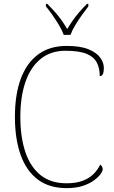

<svg xmlns="http://www.w3.org/2000/svg" viewBox="-20 -961 590 991"><path d="M324 10Q234 10 175 -34.5Q116 -79 86.5 -161.5Q57 -244 57 -358Q57 -473 87.5 -555Q118 -637 177.5 -680.5Q237 -724 324 -724Q394 -724 436 -707Q478 -690 497 -664Q516 -638 516 -610Q516 -590 511 -579Q506 -568 495 -568Q495 -609 479.5 -638.5Q464 -668 426 -683.5Q388 -699 318 -699Q242 -699 190 -657Q138 -615 111.5 -538.5Q85 -462 85 -358Q85 -253 111 -176Q137 -99 189.5 -57Q242 -15 323 -15Q373 -15 407 -28Q441 -41 463 -63Q485 -85 497 -111Q504 -107 507 -100.5Q510 -94 510 -86Q510 -78 499 -62.5Q488 -47 465 -30Q442 -13 407 -1.5Q372 10 324 10ZM309 -781Q301 -804 285 -830.5Q269 -857 251 -883Q233 -909 217 -928V-941H224Q249 -916 266.5 -896Q284 -876 298 -856Q312 -836 327 -811Q342 -836 356 -856Q370 -876 387 -896Q404 -916 429 -941H436V-928Q421 -909 402.5 -883Q384 -857 368 -830.5Q352 -804 344 -781Z"/></svg>

Font: Noto Serif Gujarati Thin
Style: Regular
Weight: 250
Version: Version 2.102